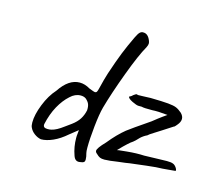

<svg xmlns="http://www.w3.org/2000/svg" viewBox="-96 -757 994 894"><g transform="rotate(15 401.0 -310.0)"><path d="M328 -3Q314 -42 314 -85Q314 -97 315 -102L317 -123L278 -92Q246 -64 214.5 -50Q183 -36 157 -36Q140 -39 124.5 -50.5Q109 -62 102 -78Q98 -86 98 -102Q98 -139 118 -189.5Q138 -240 168 -273Q211 -338 264 -338Q289 -338 314 -323Q339 -313 343 -313Q349 -313 352 -318Q355 -323 358 -336Q369 -382 379 -413Q401 -479 417 -519Q433 -559 456 -607Q466 -628 473.5 -634.5Q481 -641 490 -640Q512 -640 524 -610Q527 -603 527 -596Q527 -589 521 -577Q495 -532 457 -430Q419 -328 398 -253Q389 -220 382.5 -158Q376 -96 376 -55Q376 -37 378 -29Q383 -12 383 1Q383 11 378 14.5Q373 18 362 19Q337 25 328 -3ZM249 -122Q255 -126 278 -143Q301 -160 313 -179Q325 -198 330 -222Q331 -240 326.5 -251.5Q322 -263 309 -274Q299 -281 284 -281Q257 -281 234 -259Q207 -235 186 -197Q165 -159 154 -109Q151 -90 174 -90Q186 -90 193 -92Q216 -97 249 -122ZM467 -21Q453 -21 445 -24.5Q437 -28 427 -38Q419 -44 419 -51Q419 -64 454 -100Q492 -147 529 -177Q551 -194 633 -250Q663 -274 676.5 -283.5Q690 -293 697 -298Q648 -303 623 -301Q601 -301 589.5 -301.5Q578 -302 571 -304H556Q546 -304 524.5 -314.5Q503 -325 502 -334Q504 -335 509.5 -338Q515 -341 518 -345Q521 -347 526 -350.5Q531 -354 534 -354Q537 -354 539 -352Q544 -352 561 -352.5Q578 -353 601 -354Q659 -353 686 -350.5Q713 -348 726 -342.5Q739 -337 754 -324Q767 -311 767 -297Q767 -282 753 -266Q752 -265 747 -259Q742 -253 739 -253L691 -222Q681 -215 661 -203Q635 -187 631 -182Q622 -178 613.5 -172Q605 -166 600 -161Q595 -155 585 -145.5Q575 -136 564 -129Q552 -119 534.5 -102Q517 -85 512 -79Q512 -80 558.5 -84.5Q605 -89 641 -87L711 -89Q728 -90 750 -90Q771 -90 780 -86Q789 -83 796.5 -72Q804 -61 801 -56Q796 -56 768.5 -53Q741 -50 708 -49Q682 -47 585 -35Q570 -32 533 -28Q488 -21 467 -21Z"/></g></svg>

Font: Caveat
Style: Regular
Weight: 400
Designer: Pablo Impallari
Foundry: Pablo Impallari
Version: Version 1.500; ttfautohint (v1.6)